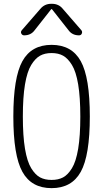

<svg xmlns="http://www.w3.org/2000/svg" viewBox="-20 -975 540 1005"><path d="M310.1 -683.6Q285.2 -697.3 250 -697.3Q214.8 -697.3 189.9 -683.6Q165 -669.9 143.6 -635.3Q122.1 -600.6 110.8 -533.2Q99.6 -465.8 99.6 -364.7Q99.6 -263.7 110.8 -196.3Q122.1 -128.9 143.6 -94.2Q165 -59.6 189.9 -46.4Q214.8 -33.2 250 -33.2Q285.2 -33.2 310.1 -46.4Q335 -59.6 356.4 -94.2Q377.9 -128.9 389.2 -196.3Q400.4 -263.7 400.4 -364.7Q400.4 -465.8 389.2 -533.2Q377.9 -600.6 356.4 -635.3Q335 -669.9 310.1 -683.6ZM402.8 -75.7Q355.5 9.8 250 9.8Q144.5 9.8 97.2 -75.7Q49.8 -161.1 49.8 -365.2Q49.8 -569.3 97.2 -654.8Q144.5 -740.2 250 -740.2Q355.5 -740.2 402.8 -654.8Q450.2 -569.3 450.2 -365.2Q450.2 -161.1 402.8 -75.7ZM252 -955.1Q288.1 -955.1 309.6 -927.7L406.2 -816.4Q412.1 -808.6 408.2 -799.3Q404.3 -790 393.6 -790Q358.4 -790 338.9 -816.4L252 -926.8Q251 -927.7 250 -927.7L248 -926.8L161.1 -816.4Q141.6 -790 106.4 -790Q96.7 -790 91.8 -798.8Q86.9 -807.6 93.8 -816.4L190.4 -927.7Q212.9 -955.1 248 -955.1Z"/></svg>

Font: Rounded-L Mgen+ 1mn light
Style: Regular
Weight: 200
Designer: [Source Han Sans]
Ryoko NISHIZUKA  (kana & ideographs); Paul D. Hunt (Latin, Greek & Cyrillic); Wenlong ZHANG  (bopomofo
Version: Version 1.059.20150602